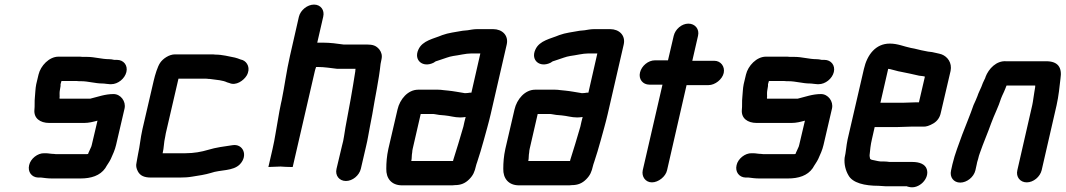

<svg xmlns="http://www.w3.org/2000/svg" viewBox="-20 -750 4645 837"><path d="M490 -489H478C469 -491 463 -492 456 -492C423 -492 393 -502 360 -502H340C333 -503 326 -503 320 -503H235C194 -503 157 -463 148 -425L138 -383C134 -364 134 -343 132 -325C130 -309 132 -287 130 -271C127 -235 154 -214 195 -214H346C368 -214 386 -219 405 -224L380 -118C379 -115 379 -113 378 -111L369 -91C367 -88 366 -84 364 -79C361 -78 358 -78 355 -78H230C225 -78 220 -78 215 -79C202 -79 191 -82 179 -82H173C144 -83 113 -58 107 -30C100 -1 118 23 146 24H159C175 26 189 28 206 28H331C377 28 416 16 439 -17C446 -30 457 -44 463 -57C472 -77 481 -96 486 -118L523 -277C530 -308 506 -340 475 -340C438 -340 407 -328 374 -320H240C239 -322 239 -324 240 -327C240 -339 239 -346 241 -357L244 -375V-383L248 -397H313C320 -396 326 -396 333 -396C365 -396 395 -386 427 -386C437 -386 450 -383 459 -383H465C494 -383 524 -407 531 -436C538 -465 519 -489 490 -489Z M700 -153C701 -162 704 -174 707 -187L758 -407H874C879 -407 884 -407 889 -406C892 -406 896 -406 901 -405C924 -402 952 -400 970 -391L980 -388C1009 -375 1042 -399 1055 -420C1074 -452 1058 -480 1038 -488L1028 -491C1020 -494 1013 -497 1004 -499C977 -504 950 -512 918 -512C913 -513 907 -513 900 -513H743C717 -513 690 -494 678 -476C667 -460 656 -424 650 -398L601 -187C592 -147 590 -115 582 -79C579 -67 578 -53 575 -40C572 -28 574 -16 581 -3C591 16 609 24 638 24H764C783 24 801 23 818 20C845 16 876 11 899 4C941 -11 996 -3 1026 -34C1063 -73 1039 -125 993 -117C959 -112 920 -107 888 -97C858 -88 825 -82 789 -82H689C695 -106 694 -129 700 -153Z M1349 -730C1320 -730 1290 -706 1283 -677L1244 -506C1229 -441 1221 -377 1208 -313L1205 -300C1200 -276 1196 -255 1193 -236C1184 -189 1179 -147 1168 -100L1150 -22L1203 -24C1215 -23 1236 -22 1248 -22H1256L1352 -438C1353 -443 1355 -450 1358 -458H1366C1394 -458 1423 -453 1450 -450H1530C1529 -447 1529 -443 1529 -440C1517 -362 1502 -278 1486 -195C1481 -168 1479 -142 1471 -115L1447 -14C1440 15 1459 39 1488 39C1517 39 1546 15 1553 -14L1576 -113C1583 -141 1587 -170 1593 -200L1603 -252C1615 -327 1632 -402 1639 -471L1643 -491C1647 -508 1643 -522 1634 -534C1620 -551 1606 -556 1578 -556H1477C1450 -560 1418 -564 1390 -564H1363L1389 -677C1396 -706 1378 -730 1349 -730Z M1777 -86C1777 -91 1778 -96 1779 -101L1814 -253H1865C1869 -253 1873 -253 1877 -252L1895 -249C1902 -248 1910 -248 1918 -247C1942 -245 1961 -238 1986 -238C1995 -238 2003 -239 2010 -240C2006 -226 2003 -212 2000 -198C1985 -146 1971 -100 1956 -53L1955 -48H1773C1776 -62 1774 -71 1777 -86ZM2010 -344C2006 -344 2003 -344 2000 -345C1981 -348 1955 -353 1934 -355L1914 -357C1906 -358 1899 -359 1890 -359H1803C1758 -359 1723 -317 1713 -273L1673 -101C1666 -69 1664 -41 1664 -14C1663 26 1685 58 1733 58H1943C1950 58 1957 58 1963 57C1989 57 2008 49 2025 32C2043 14 2049 -1 2055 -27C2056 -32 2058 -37 2060 -43C2071 -77 2079 -102 2089 -139C2098 -172 2111 -217 2119 -252L2189 -556C2198 -596 2169 -623 2130 -623H2060C2045 -623 2031 -620 2018 -618L1997 -616C1965 -610 1935 -607 1908 -597C1871 -581 1822 -574 1804 -534C1782 -487 1824 -453 1871 -477C1873 -479 1881 -484 1884 -484C1889 -486 1895 -488 1902 -490C1919 -495 1936 -503 1956 -506C1981 -509 2010 -517 2035 -517H2074L2035 -346H2028C2022 -345 2017 -344 2010 -344Z M2287 -86C2287 -91 2288 -96 2289 -101L2324 -253H2375C2379 -253 2383 -253 2387 -252L2405 -249C2412 -248 2420 -248 2428 -247C2452 -245 2471 -238 2496 -238C2505 -238 2513 -239 2520 -240C2516 -226 2513 -212 2510 -198C2495 -146 2481 -100 2466 -53L2465 -48H2283C2286 -62 2284 -71 2287 -86ZM2520 -344C2516 -344 2513 -344 2510 -345C2491 -348 2465 -353 2444 -355L2424 -357C2416 -358 2409 -359 2400 -359H2313C2268 -359 2233 -317 2223 -273L2183 -101C2176 -69 2174 -41 2174 -14C2173 26 2195 58 2243 58H2453C2460 58 2467 58 2473 57C2499 57 2518 49 2535 32C2553 14 2559 -1 2565 -27C2566 -32 2568 -37 2570 -43C2581 -77 2589 -102 2599 -139C2608 -172 2621 -217 2629 -252L2699 -556C2708 -596 2679 -623 2640 -623H2570C2555 -623 2541 -620 2528 -618L2507 -616C2475 -610 2445 -607 2418 -597C2381 -581 2332 -574 2314 -534C2292 -487 2334 -453 2381 -477C2383 -479 2391 -484 2394 -484C2399 -486 2405 -488 2412 -490C2429 -495 2446 -503 2466 -506C2491 -509 2520 -517 2545 -517H2584L2545 -346H2538C2532 -345 2527 -344 2520 -344Z M2917 -594 2892 -487H2835C2806 -487 2777 -463 2770 -434C2763 -405 2782 -381 2811 -381H2868L2782 -8C2776 20 2794 45 2822 45C2850 45 2882 20 2888 -8L2973 -379H3069C3097 -379 3129 -404 3135 -432C3141 -460 3122 -485 3094 -485H2998L3023 -594C3030 -623 3010 -647 2981 -647C2952 -647 2924 -623 2917 -594Z M3574 -489H3562C3553 -491 3547 -492 3540 -492C3507 -492 3477 -502 3444 -502H3424C3417 -503 3410 -503 3404 -503H3319C3278 -503 3241 -463 3232 -425L3222 -383C3218 -364 3218 -343 3216 -325C3214 -309 3216 -287 3214 -271C3211 -235 3238 -214 3279 -214H3430C3452 -214 3470 -219 3489 -224L3464 -118C3463 -115 3463 -113 3462 -111L3453 -91C3451 -88 3450 -84 3448 -79C3445 -78 3442 -78 3439 -78H3314C3309 -78 3304 -78 3299 -79C3286 -79 3275 -82 3263 -82H3257C3228 -83 3197 -58 3191 -30C3184 -1 3202 23 3230 24H3243C3259 26 3273 28 3290 28H3415C3461 28 3500 16 3523 -17C3530 -30 3541 -44 3547 -57C3556 -77 3565 -96 3570 -118L3607 -277C3614 -308 3590 -340 3559 -340C3522 -340 3491 -328 3458 -320H3324C3323 -322 3323 -324 3324 -327C3324 -339 3323 -346 3325 -357L3328 -375V-383L3332 -397H3397C3404 -396 3410 -396 3417 -396C3449 -396 3479 -386 3511 -386C3521 -386 3534 -383 3543 -383H3549C3578 -383 3608 -407 3615 -436C3622 -465 3603 -489 3574 -489Z M3913 -302H3818L3852 -450C3855 -449 3857 -449 3859 -449C3874 -446 3893 -439 3908 -437C3935 -432 3960 -426 3987 -420L4004 -418C4007 -417 4009 -417 4012 -416L3986 -304H3975C3962 -304 3928 -302 3913 -302ZM3951 -198H4004C4017 -197 4032 -202 4049 -212C4066 -222 4077 -238 4081 -257L4124 -441C4131 -476 4111 -503 4085 -513C4073 -517 4055 -520 4043 -523L4026 -525L4011 -528C3992 -531 3971 -538 3951 -541C3921 -547 3894 -560 3859 -560C3797 -560 3760 -511 3746 -449L3675 -142C3669 -114 3668 -87 3662 -62C3659 -33 3667 -6 3678 13C3696 48 3750 60 3810 60C3820 60 3830 62 3841 62H3933C3934 62 3934 62 3935 63L3943 65C3986 76 4034 28 4020 -13C4013 -34 3989 -44 3957 -44H3858C3850 -45 3843 -46 3835 -46H3820C3814 -47 3809 -47 3806 -48L3792 -51C3783 -53 3779 -53 3775 -56L3773 -58C3773 -61 3770 -69 3771 -75C3773 -95 3775 -118 3781 -143L3793 -196H3888C3903 -196 3938 -198 3951 -198Z M4276 -414C4276 -412 4275 -409 4273 -406C4266 -392 4263 -385 4258 -371C4253 -359 4245 -344 4241 -331C4236 -317 4231 -308 4224 -292C4209 -248 4192 -209 4175 -164C4160 -121 4143 -81 4132 -34L4126 -7C4119 22 4137 46 4166 46C4195 46 4225 22 4232 -7L4238 -34C4239 -39 4240 -46 4244 -57C4246 -67 4249 -76 4252 -84C4266 -125 4287 -173 4301 -213C4314 -249 4333 -285 4344 -321L4349 -333C4355 -345 4359 -355 4364 -367C4364 -369 4366 -372 4368 -377H4493C4493 -375 4492 -373 4493 -372L4489 -348C4486 -332 4484 -310 4480 -292L4415 -8C4408 21 4427 45 4456 45C4485 45 4514 21 4521 -8L4586 -291C4595 -331 4599 -372 4603 -407C4611 -456 4592 -483 4541 -483H4366C4324 -486 4290 -451 4276 -414Z"/></svg>

Font: Electronic
Style: HvIt
Weight: 900
Version: Version 1.011